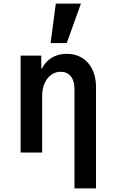

<svg xmlns="http://www.w3.org/2000/svg" viewBox="-20 -850 640 1070"><path d="M95 0H215V-315Q215 -345 222.5 -369.5Q230 -394 244 -412Q258 -430 277 -440Q296 -450 318 -450Q354 -450 374.5 -425Q395 -400 395 -355V200H515V-365Q515 -407 503.5 -441Q492 -475 470.5 -499.5Q449 -524 419 -537Q389 -550 352 -550Q313 -550 282 -535.5Q251 -521 229.5 -493Q208 -465 196.5 -425Q185 -385 185 -335L218 -469H210V-540H95ZM431 -830H291L262 -610H352Z"/></svg>

Font: CommitMonoV142 ExtLt
Style: Regular
Weight: 200
Monospace: yes
Designer: Eigil Nikolajsen
Foundry: Eigil Nikolajsen
Version: Version 1.142